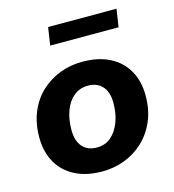

<svg xmlns="http://www.w3.org/2000/svg" viewBox="-106 -785 801 884"><g transform="rotate(-15 294.5 -342.5)"><path d="M274 11Q198 11 144 -17Q90 -45 61.5 -96Q33 -147 33 -215Q33 -283 55.5 -336.5Q78 -390 117.5 -426.5Q157 -463 207.5 -482Q258 -501 314 -501Q390 -501 444 -473.5Q498 -446 527 -395Q556 -344 556 -276Q556 -207 533 -154Q510 -101 470.5 -64Q431 -27 380.5 -8Q330 11 274 11ZM278 -102Q318 -102 345.5 -125.5Q373 -149 388.5 -189.5Q404 -230 404 -281Q404 -333 379 -360.5Q354 -388 311 -388Q272 -388 243.5 -365Q215 -342 200 -301.5Q185 -261 185 -210Q185 -158 209.5 -130Q234 -102 278 -102ZM191 -611 204 -696H530L517 -611Z"/></g></svg>

Font: Nunito Sans 12pt ExtraLight 12pt ExtraBold
Style: Italic
Weight: 800
Italic angle: -9°
Version: Version 3.101;gftools[0.9.27]